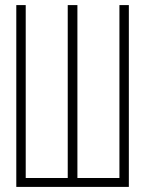

<svg xmlns="http://www.w3.org/2000/svg" viewBox="-20 -734 570 754"><path d="M44 0V-714H81V-35H246V-714H284V-35H449V-714H486V0Z"/></svg>

Font: Noto Sans Mono Condensed ExtraLight
Style: Regular
Weight: 200
Width: 3
Designer: Monotype Design Team
Foundry: Monotype Imaging Inc.
Version: Version 2.014; ttfautohint (v1.8.4.7-5d5b)